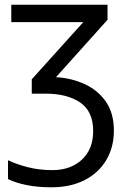

<svg xmlns="http://www.w3.org/2000/svg" viewBox="-20 -556 538 816"><path d="M437 -536V-472L218 -228Q286 -224 342 -197.5Q398 -171 431 -122.5Q464 -74 464 -1Q464 70 431.5 124.5Q399 179 339.5 209.5Q280 240 199 240Q140 240 93 230.5Q46 221 14 205V125Q47 141 96 154Q145 167 203 167Q280 167 328 122.5Q376 78 376 1Q376 -83 320.5 -120.5Q265 -158 174 -158H115V-219L334 -462H28V-536Z"/></svg>

Font: Noto Sans IKEA
Style: Regular
Weight: 400
Designer: Monotype Design Team
Foundry: Monotype Imaging Inc.
Version: Version 2.001